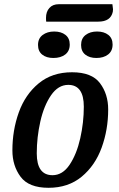

<svg xmlns="http://www.w3.org/2000/svg" viewBox="-20 -874 568 914"><path d="M39 -158Q39 -254 69.5 -339Q100 -424 164 -477Q228 -530 323 -530Q417 -530 456 -478Q495 -426 495 -353Q495 -257 464 -171.5Q433 -86 369 -33Q305 20 211 20Q117 20 78 -32.5Q39 -85 39 -158ZM379 -366Q379 -470 305 -470Q257 -470 223 -420.5Q189 -371 172 -295.5Q155 -220 155 -144Q155 -40 230 -40Q278 -40 311.5 -90Q345 -140 362 -215.5Q379 -291 379 -366ZM199 -789Q199 -818 215 -836Q231 -854 260 -854H515Q518 -833 518 -830Q518 -822 517 -818Q507 -771 448 -771H200Q199 -776 199 -789ZM161 -660Q161 -691 183 -707.5Q205 -724 238 -724Q271 -724 291.5 -708Q312 -692 312 -662Q312 -631 290.5 -614.5Q269 -598 234 -598Q201 -598 181 -614Q161 -630 161 -660ZM366 -660Q366 -691 387.5 -707.5Q409 -724 442 -724Q475 -724 495.5 -708Q516 -692 516 -662Q516 -631 494.5 -614.5Q473 -598 439 -598Q406 -598 386 -614Q366 -630 366 -660Z"/></svg>

Font: Sansita SW
Style: Italic
Weight: 400
Italic angle: -11°
Designer: Pablo Cosgaya
Foundry: Omnibus-Type
Version: Version 1.000